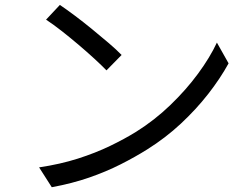

<svg xmlns="http://www.w3.org/2000/svg" viewBox="-20 -753 1040 792"><path d="M227 -732.7Q253.7 -714.7 288.7 -688.5Q323.7 -662.3 360.2 -632.4Q396.8 -602.5 429.1 -574.9Q461.4 -547.2 481.6 -526.2L419.2 -462.7Q400.4 -482.2 370 -510.2Q339.6 -538.2 303.9 -568.5Q268.2 -598.7 233.2 -626.1Q198.2 -653.5 170 -671.9ZM141.3 -62.6Q228.7 -75.6 301.3 -98.8Q373.9 -122 433.8 -150.9Q493.7 -179.8 540.9 -209Q618.1 -257.3 682.9 -319.9Q747.8 -382.4 796.9 -449.1Q846 -515.8 874.7 -577.3L922.9 -491.7Q889 -429.8 839.2 -365.9Q789.3 -302 726.2 -243.1Q663.1 -184.2 587 -136.5Q537.2 -105.2 477.6 -75.1Q418 -44.9 347.7 -20.5Q277.4 3.8 193.6 19.3Z"/></svg>

Font: Noto Sans SC Thin
Style: Regular
Weight: 100
Designer: Ryoko NISHIZUKA 西塚涼子 (kana, bopomofo & ideographs); Paul D. Hunt (Latin, Greek & Cyrillic); Sandoll Communications 산돌커뮤니
Foundry: Adobe
Version: Version 2.004-H2;hotconv 1.0.118;makeotfexe 2.5.65603